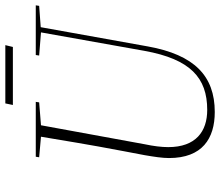

<svg xmlns="http://www.w3.org/2000/svg" viewBox="-74 -758 845 738"><g transform="rotate(-90 349.0 -388.5)"><path d="M288 14C427 14 508 -65 540 -243L614 -655L696 -661L698 -674H507L505 -661L594 -654L523 -256C491 -80 420 -15 296 -15C213 -15 153 -59 153 -165C153 -191 157 -222 164 -255L237 -654L325 -661L327 -674H116L114 -661L193 -654C177 -560 165 -481 137 -334L122 -255C116 -220 111 -188 111 -162C111 -34 186 14 288 14ZM315 -762H538L545 -791H321Z"/></g></svg>

Font: Source Serif 4 Display Light
Style: Italic
Weight: 300
Italic angle: -12°
Designer: Frank Grießhammer
Foundry: Adobe Systems Incorporated
Version: Version 4.004;hotconv 1.0.117;makeotfexe 2.5.65602